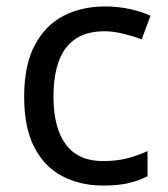

<svg xmlns="http://www.w3.org/2000/svg" viewBox="-20 -566 520 596"><path d="M300 10Q229 10 173.5 -19Q118 -48 86.5 -109Q55 -170 55 -265Q55 -364 88 -426Q121 -488 177.5 -517Q234 -546 306 -546Q347 -546 385 -537.5Q423 -529 447 -517L420 -444Q396 -453 364 -461Q332 -469 304 -469Q146 -469 146 -266Q146 -169 184.5 -117.5Q223 -66 299 -66Q343 -66 376.5 -75Q410 -84 438 -97V-19Q411 -5 378.5 2.5Q346 10 300 10Z"/></svg>

Font: Noto Sans Syloti Nagri
Style: Regular
Weight: 400
Designer: Monotype Design Team
Foundry: Monotype Imaging Inc.
Version: Version 2.003; ttfautohint (v1.8.4.7-5d5b)